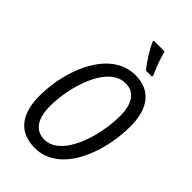

<svg xmlns="http://www.w3.org/2000/svg" viewBox="-281 -1044 1149 1149"><g transform="rotate(45 293.5 -469.0)"><path d="M397 -788H448L449 -799C426 -848 407 -900 395 -948H303V-939C320 -897 366 -825 397 -788ZM254 10C468 10 568 -269 568 -486C568 -640 499 -725 372 -725C166 -725 53 -462 53 -231C53 -75 122 10 254 10ZM259 -66C184 -66 141 -123 141 -232C141 -400 217 -649 365 -649C438 -649 480 -593 480 -488C480 -306 400 -66 259 -66Z"/></g></svg>

Font: Noto Sans Display SemiCondensed
Style: Italic
Weight: 400
Width: 4
Italic angle: -12°
Designer: Monotype Design Team
Foundry: Monotype Imaging Inc.
Version: Version 1.900